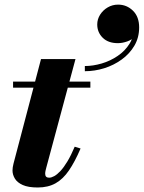

<svg xmlns="http://www.w3.org/2000/svg" viewBox="-20 -822 638 852"><path d="M147.5 10Q105.5 10 81 -1Q56.5 -12 46 -29.5Q35.5 -47 35.5 -65.5Q35.5 -79 40 -96.2Q44.5 -113.5 48.5 -128.5L162 -560H315L185 -76.5Q183.5 -71 182 -64.2Q180.5 -57.5 180.5 -51Q180.5 -33.5 198 -33.5Q208 -33.5 220.8 -40.5Q233.5 -47.5 248.2 -63.2Q263 -79 279 -105.5Q295 -132 311.5 -171L337.5 -163Q312.5 -104.5 286.2 -66Q260 -27.5 226.8 -8.8Q193.5 10 147.5 10ZM38 -433V-460H381V-433ZM356.5 -506V-529Q392.5 -529 431 -540.2Q469.5 -551.5 502.2 -573.8Q535 -596 555 -628.2Q575 -660.5 574.5 -702.5H597Q597 -678 581.8 -662Q566.5 -646 544.8 -638.2Q523 -630.5 503 -630.5Q460 -630.5 435.8 -654.5Q411.5 -678.5 411.5 -713.5Q411.5 -736.5 424.2 -756.8Q437 -777 458 -789.2Q479 -801.5 504 -801.5Q542.5 -801.5 570 -774.5Q597.5 -747.5 597.5 -700.5Q597.5 -655.5 576.5 -619.5Q555.5 -583.5 520.2 -558Q485 -532.5 442.5 -519.2Q400 -506 356.5 -506Z"/></svg>

Font: Bodoni Moda 9pt ExtraBold
Style: Italic
Weight: 800
Italic angle: -13°
Designer: Owen Earl
Foundry: indestructible type
Version: Version 2.004